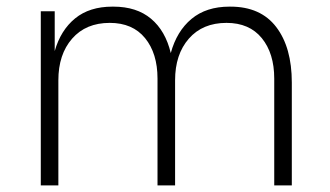

<svg xmlns="http://www.w3.org/2000/svg" viewBox="-20 -559 996 579"><path d="M103 -525H145V-405Q163 -468 206.5 -503.5Q250 -539 319 -539H322Q392 -539 435.5 -502.5Q479 -466 495 -399Q513 -465 557.5 -502Q602 -539 672 -539H675Q766 -539 813 -477.5Q860 -416 860 -310V0H807V-322Q807 -398 769.5 -444Q732 -490 663 -490Q591 -490 549.5 -442.5Q508 -395 508 -317V0H455V-322Q455 -398 417.5 -444Q380 -490 311 -490Q239 -490 197.5 -442.5Q156 -395 156 -317V0H103Z"/></svg>

Font: Sora-SIA ExtraLight
Style: Regular
Weight: 200
Designer: Jonathan Barnbrook, Julián Moncada
Foundry: Barnbrook Fonts
Version: Version 2.000